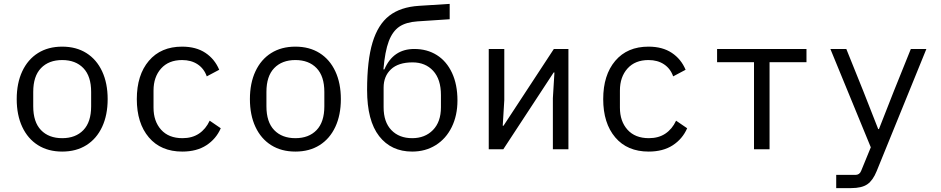

<svg xmlns="http://www.w3.org/2000/svg" viewBox="-20 -768 4840 988"><path d="M66 -258Q66 -340 94.5 -401Q123 -462 175.5 -495Q228 -528 300 -528Q372 -528 424.5 -495Q477 -462 505.5 -401Q534 -340 534 -258Q534 -176 505.5 -115Q477 -54 424.5 -21Q372 12 300 12Q228 12 175.5 -21Q123 -54 94.5 -115Q66 -176 66 -258ZM449 -221V-295Q449 -376 409 -417.5Q369 -459 300 -459Q231 -459 191 -417.5Q151 -376 151 -295V-221Q151 -140 191 -98.5Q231 -57 300 -57Q369 -57 409 -98.5Q449 -140 449 -221Z M684 -258Q684 -382 746 -455Q808 -528 917 -528Q989 -528 1037 -496Q1085 -464 1108 -409L1044 -375Q1030 -415 997 -437Q964 -459 917 -459Q848 -459 809 -415.5Q770 -372 770 -302V-214Q770 -144 809 -100.5Q848 -57 919 -57Q969 -57 1004 -80.5Q1039 -104 1059 -147L1116 -108Q1092 -53 1042 -20.5Q992 12 918 12Q808 12 746 -61Q684 -134 684 -258Z M1266 -258Q1266 -340 1294.5 -401Q1323 -462 1375.5 -495Q1428 -528 1500 -528Q1572 -528 1624.5 -495Q1677 -462 1705.5 -401Q1734 -340 1734 -258Q1734 -176 1705.5 -115Q1677 -54 1624.5 -21Q1572 12 1500 12Q1428 12 1375.5 -21Q1323 -54 1294.5 -115Q1266 -176 1266 -258ZM1649 -221V-295Q1649 -376 1609 -417.5Q1569 -459 1500 -459Q1431 -459 1391 -417.5Q1351 -376 1351 -295V-221Q1351 -140 1391 -98.5Q1431 -57 1500 -57Q1569 -57 1609 -98.5Q1649 -140 1649 -221Z M1869 -305Q1869 -457 1897 -549.5Q1925 -642 1983 -687Q2041 -732 2136 -738L2294 -748V-669L2128 -658Q2069 -654 2034.5 -630.5Q2000 -607 1980.5 -555.5Q1961 -504 1953 -411H1958Q2003 -516 2112 -516Q2178 -516 2228 -484.5Q2278 -453 2306 -393Q2334 -333 2334 -251Q2334 -174 2304.5 -114Q2275 -54 2222 -21Q2169 12 2101 12Q1993 12 1931 -67.5Q1869 -147 1869 -305ZM2249 -216V-279Q2249 -360 2209 -403.5Q2169 -447 2103 -447Q2030 -447 1992 -411.5Q1954 -376 1954 -317V-216Q1954 -140 1994 -98.5Q2034 -57 2101 -57Q2167 -57 2208 -99Q2249 -141 2249 -216Z M2495 -516H2575V-253L2567 -121H2571L2830 -516H2905V0H2825V-263L2833 -395H2829L2570 0H2495Z M3084 -258Q3084 -382 3146 -455Q3208 -528 3317 -528Q3389 -528 3437 -496Q3485 -464 3508 -409L3444 -375Q3430 -415 3397 -437Q3364 -459 3317 -459Q3248 -459 3209 -415.5Q3170 -372 3170 -302V-214Q3170 -144 3209 -100.5Q3248 -57 3319 -57Q3369 -57 3404 -80.5Q3439 -104 3459 -147L3516 -108Q3492 -53 3442 -20.5Q3392 12 3318 12Q3208 12 3146 -61Q3084 -134 3084 -258Z M3860 -448H3670V-516H4130V-448H3940V0H3860Z M4667 -516H4747L4491 113Q4472 160 4443.5 180Q4415 200 4359 200H4283V132H4382Q4392 132 4399.5 127Q4407 122 4411 112L4461 -10L4253 -516H4335L4422 -300L4499 -104H4503L4580 -300Z"/></svg>

Font: iA Writer Duo V
Style: Regular
Weight: 400
Designer: Mike Abbink, Paul van der Laan, Pieter van Rosmalen, Oliver Reichenstein
Foundry: Information Architects Inc.
Version: Version 2.000